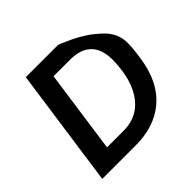

<svg xmlns="http://www.w3.org/2000/svg" viewBox="-145 -713 861 861"><g transform="rotate(-45 286.0 -282.0)"><path d="M555 -352Q555 -322 551 -295L546 -258Q527 -130 449.5 -64Q372 2 247 0H146H97H43L123 -565H173H226H324Q324 -569 388 -539Q452 -509 503.5 -461.5Q555 -414 555 -352ZM454 -344Q454 -484 310 -480H214L158 -85H254Q335 -82 385 -133.5Q435 -185 449 -279L451 -298Q454 -322 454 -344Z"/></g></svg>

Font: Neutral Grotesk
Style: Italic
Weight: 400
Italic angle: -8°
Designer: Nawras Khrais
Foundry: Nawras Khrais
Version: Version 1.000